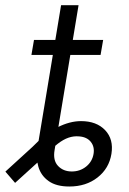

<svg xmlns="http://www.w3.org/2000/svg" viewBox="-75 -694 486 724"><path d="M186.5 9.3Q137.2 9.3 108.4 -11.2Q79.6 -31.7 69.8 -64.9Q60.1 -98.1 65.9 -135.3L90.3 -282.2H156.2L130.9 -128.4Q124 -89.4 143.8 -68.4Q163.6 -47.4 195.8 -47.4Q226.6 -47.4 249.8 -65.9Q272.9 -84.5 277.8 -113.8Q282.2 -140.6 267.3 -159.2Q252.4 -177.7 223.1 -179.7Q203.1 -181.6 183.3 -174.8Q163.6 -168 143.1 -152.1Q122.6 -136.2 99.1 -110.8L-18.1 -4.4L-54.7 -46.9L47.4 -140.1Q95.7 -190.4 141.8 -213.9Q188 -237.3 230.5 -237.3Q289.1 -237.3 321.5 -203.1Q354 -168.9 345.2 -113.8Q336.4 -59.1 293 -24.9Q249.5 9.3 186.5 9.3ZM75.7 -193.8 155.3 -674.3H221.2L141.6 -193.8ZM43.5 -486.8 53.2 -543.5H314L304.2 -486.8Z"/></svg>

Font: Inter 16pt Light
Style: Italic
Weight: 300
Italic angle: -9.3988°
Version: Version 4.001;git-66647c0bb